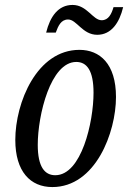

<svg xmlns="http://www.w3.org/2000/svg" viewBox="-20 -748 519 778"><path d="M374 -607C431 -607 464 -656 479 -719H440C432 -692 420 -666 392 -666C356 -666 333 -728 274 -728C216 -728 183 -681 167 -616H206C216 -643 227 -669 256 -669C291 -669 314 -607 374 -607ZM192 10C367 10 450 -211 450 -355C450 -490 384 -546 302 -546C129 -546 42 -332 42 -181C42 -53 103 10 192 10ZM204 -38C161 -38 133 -72 133 -161C133 -282 185 -497 289 -497C332 -497 359 -462 359 -372C359 -253 310 -38 204 -38Z"/></svg>

Font: Noto Serif ExtraCondensed
Style: Italic
Weight: 400
Width: 2
Italic angle: -12°
Designer: Monotype Design Team
Foundry: Monotype Imaging Inc.
Version: Version 2.014